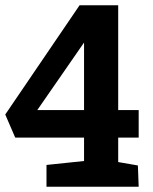

<svg xmlns="http://www.w3.org/2000/svg" viewBox="-25 -711 584 731"><path d="M152 0V-83L295 -98V-187H33L-5 -275L278 -691H425V-292H503V-187H425V-94L500 -81L503 0ZM117 -292H295V-549Z"/></svg>

Font: Kreon Light
Style: Bold
Weight: 700
Version: Version 2.002